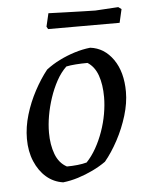

<svg xmlns="http://www.w3.org/2000/svg" viewBox="-47 -637 530 682"><g transform="rotate(-5 218.0 -295.5)"><path d="M151 6Q117 1 91.5 -21Q66 -43 51 -78.5Q36 -114 36 -159Q36 -201 49 -244.5Q62 -288 83.5 -328Q105 -368 129 -398Q151 -415 177 -428Q203 -441 231.5 -450Q260 -459 288 -462Q338 -456 369.5 -411Q401 -366 401 -295Q401 -255 387.5 -210.5Q374 -166 352 -125Q330 -84 305 -54Q284 -39 258 -26.5Q232 -14 205 -5.5Q178 3 151 6ZM169 -49Q188 -49 207 -51Q226 -53 240 -57Q259 -77 274 -103.5Q289 -130 300 -161Q311 -192 316.5 -223.5Q322 -255 322 -283Q322 -328 310.5 -360.5Q299 -393 274 -409Q252 -409 232 -407.5Q212 -406 198 -403Q178 -384 163 -356.5Q148 -329 137.5 -297.5Q127 -266 121.5 -234.5Q116 -203 116 -174Q116 -131 128.5 -97.5Q141 -64 169 -49ZM145 -541 140 -550 151 -597Q175 -596 210 -595Q245 -594 276 -593Q307 -592 318 -592L400 -597L411 -589L400 -541Z"/></g></svg>

Font: Labrada
Style: Italic
Weight: 400
Italic angle: -7°
Designer: Mercedes Jáuregui
Foundry: Omnibus-Type Team
Version: Version 1.000